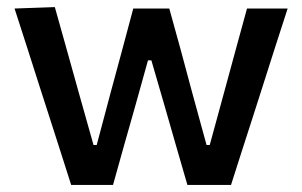

<svg xmlns="http://www.w3.org/2000/svg" viewBox="-20 -521 852 541"><path d="M180.5 0Q165.5 -47 150.5 -94Q135.5 -141 120 -189L91.5 -277.5Q74 -332.5 56.5 -387Q39 -441.5 21 -497L134.5 -501Q150.5 -443.5 168.5 -379.8Q186.5 -316 202.5 -258L243.5 -112.5H252.5L292 -261Q308 -320 323.8 -378.5Q339.5 -437 355.5 -497H457Q473 -440.5 489.2 -380.5Q505.5 -320.5 521 -262L562 -112.5H571L612.5 -264.5Q628 -321 644.8 -383.2Q661.5 -445.5 676 -497H790.5Q772.5 -442 755 -387.2Q737.5 -332.5 720 -277.5L692 -190Q676.5 -142 661 -94Q645.5 -46 631 0H508Q492.5 -53 476.2 -109.8Q460 -166.5 445 -218.5L406.5 -351H397L359.5 -216.5Q345 -165.5 329 -109.2Q313 -53 298.5 0Z"/></svg>

Font: Commissioner Medium
Style: Regular
Weight: 500
Designer: Kostas Bartsokas
Foundry: Kostas Bartsokas
Version: Version 1.000; ttfautohint (v1.8.3)